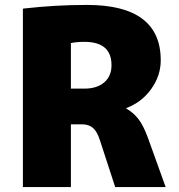

<svg xmlns="http://www.w3.org/2000/svg" viewBox="-20 -760 726 780"><path d="M268 -255V0H73V-725Q203 -740 333 -740Q633 -740 633 -515Q633 -452 594 -398Q555 -344 493 -321V-319Q523 -302 543 -275.5Q563 -249 581 -200L653 0H448L386 -190Q375 -225 358 -240Q341 -255 313 -255ZM268 -400H323Q374 -400 403.5 -425.5Q433 -451 433 -495Q433 -590 323 -590Q291 -590 268 -585Z"/></svg>

Font: M PLUS 1p Black
Style: Regular
Weight: 900
Version: Version 1.061